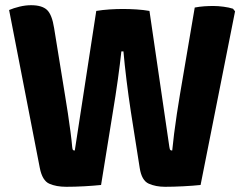

<svg xmlns="http://www.w3.org/2000/svg" viewBox="-20 -712 944 738"><path d="M15 -673.5Q32.5 -681 55.2 -686.5Q78 -692 99.5 -692Q141.5 -692 160.8 -673.8Q180 -655.5 188 -604L230 -345.5Q235.5 -313 241 -276.2Q246.5 -239.5 251 -205.2Q255.5 -171 257.5 -147Q258.5 -137.5 260.5 -135.5Q262.5 -133.5 267.5 -133.5L350 -670Q374 -674 401.5 -675.8Q429 -677.5 452.5 -677.5Q476.5 -677.5 504.2 -675.8Q532 -674 554.5 -670L631 -147Q632.5 -137 635 -135.2Q637.5 -133.5 642 -133.5Q644.5 -161 649.2 -198Q654 -235 659.8 -274.2Q665.5 -313.5 671.5 -347.5L728.5 -683Q746.5 -686.5 765 -687.8Q783.5 -689 800 -689Q818.5 -689 839.2 -686.2Q860 -683.5 875.5 -678.5L883.5 -668.5L751 -1Q723.5 2 684.8 4Q646 6 614.5 6Q579 6 551.8 -6Q524.5 -18 517 -66.5L483 -282.5Q474 -341.5 466.2 -404.5Q458.5 -467.5 454.5 -514.5H446.5Q441.5 -467.5 432.8 -404.8Q424 -342 414 -282.5L368.5 -1Q340 2 303.8 4Q267.5 6 235 6Q196 6 169.2 -6Q142.5 -18 133 -66.5Z"/></svg>

Font: Signika SC
Style: Bold
Weight: 700
Designer: Anna Giedryś
Foundry: Anna Giedryś
Version: Version 2.000; ttfautohint (v1.8.3) -l 8 -r 50 -G 200 -x 9 -